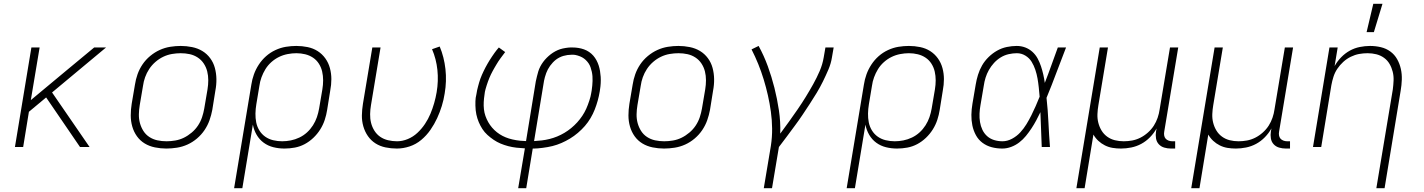

<svg xmlns="http://www.w3.org/2000/svg" viewBox="-20 -768 7440 1003"><path d="M398 0 221 -259 131 -184 101 0H58L144 -520H187L141 -245L332 -404L472 -520H534L252 -285L448 0Z M849 8Q819 8 789.5 2Q760 -4 736 -18.5Q712 -33 695.5 -56Q679 -79 671 -107Q663 -135 663 -165Q663 -195 668 -226L685 -326Q689 -353 698.5 -380Q708 -407 724.5 -431.5Q741 -456 764.5 -475.5Q788 -495 814.5 -507Q841 -519 869 -523.5Q897 -528 924 -528Q954 -528 983.5 -522Q1013 -516 1037 -501.5Q1061 -487 1078 -464Q1095 -441 1102.5 -413Q1110 -385 1110.5 -355Q1111 -325 1105 -294L1089 -194Q1084 -167 1074.5 -140Q1065 -113 1048.5 -88.5Q1032 -64 1009 -44.5Q986 -25 959.5 -13Q933 -1 904.5 3.5Q876 8 849 8ZM850 -30Q872 -30 895.5 -34Q919 -38 940.5 -48.5Q962 -59 981.5 -75.5Q1001 -92 1014.5 -112.5Q1028 -133 1035.5 -155.5Q1043 -178 1047 -201L1064 -301Q1068 -325 1068 -349Q1068 -373 1062.5 -395Q1057 -417 1044.5 -436Q1032 -455 1013 -467.5Q994 -480 971.5 -485Q949 -490 924 -490Q902 -490 878.5 -486Q855 -482 833 -471.5Q811 -461 792 -444.5Q773 -428 759.5 -407.5Q746 -387 738 -364.5Q730 -342 727 -319L710 -219Q706 -195 705.5 -171Q705 -147 711 -125Q717 -103 729 -84Q741 -65 760 -52.5Q779 -40 802 -35Q825 -30 850 -30Z M1203 215 1293 -326Q1297 -353 1306.5 -379.5Q1316 -406 1332 -430.5Q1348 -455 1370 -474.5Q1392 -494 1419 -506.5Q1446 -519 1473.5 -523.5Q1501 -528 1528 -528Q1558 -528 1587 -522Q1616 -516 1639.5 -501Q1663 -486 1679.5 -463Q1696 -440 1703.5 -412Q1711 -384 1711 -354.5Q1711 -325 1705 -294L1689 -194Q1685 -168 1676.5 -142Q1668 -116 1653 -92Q1638 -68 1617 -48Q1596 -28 1571.5 -15Q1547 -2 1520 3Q1493 8 1466 8Q1436 8 1408 1Q1380 -6 1357.5 -22.5Q1335 -39 1320.5 -64Q1306 -89 1301 -117L1246 215ZM1454 -30Q1476 -30 1499 -34.5Q1522 -39 1544 -49.5Q1566 -60 1584 -76.5Q1602 -93 1615 -113.5Q1628 -134 1635.5 -156Q1643 -178 1647 -201L1664 -301Q1668 -325 1668 -348.5Q1668 -372 1663 -394Q1658 -416 1646 -435Q1634 -454 1615.5 -466.5Q1597 -479 1574.5 -484.5Q1552 -490 1528 -490Q1506 -490 1482.5 -485.5Q1459 -481 1437.5 -470.5Q1416 -460 1397.5 -443.5Q1379 -427 1366.5 -406.5Q1354 -386 1346 -364Q1338 -342 1335 -319L1319 -223Q1315 -199 1314.5 -175Q1314 -151 1318.5 -128.5Q1323 -106 1335 -86.5Q1347 -67 1365.5 -54Q1384 -41 1407 -35.5Q1430 -30 1454 -30Z M2053 8Q2023 8 1994 2Q1965 -4 1941.5 -19Q1918 -34 1902 -57Q1886 -80 1878 -108Q1870 -136 1870.5 -165.5Q1871 -195 1876 -226L1925 -520H1968L1918 -219Q1914 -196 1913.5 -172Q1913 -148 1918.5 -126Q1924 -104 1936 -85Q1948 -66 1966 -53.5Q1984 -41 2007 -35.5Q2030 -30 2054 -30Q2082 -30 2110 -41.5Q2138 -53 2160.5 -74Q2183 -95 2200 -120.5Q2217 -146 2228.5 -173.5Q2240 -201 2248 -229Q2256 -257 2261 -286Q2271 -345 2265 -402.5Q2259 -460 2237 -511L2277 -525Q2300 -470 2307 -407Q2314 -344 2303 -280Q2298 -247 2288 -214.5Q2278 -182 2263.5 -150.5Q2249 -119 2228.5 -89.5Q2208 -60 2180.5 -37Q2153 -14 2119.5 -3Q2086 8 2053 8Z M2687 215 2722 7Q2700 6 2678 3.5Q2656 1 2635 -4.5Q2614 -10 2595 -18Q2576 -26 2559 -37.5Q2542 -49 2526.5 -63Q2511 -77 2500 -94Q2489 -111 2481 -130Q2473 -149 2468.5 -170Q2464 -191 2463.5 -216.5Q2463 -242 2465 -257L2469 -277Q2470 -287 2472.5 -297Q2475 -307 2477.5 -317Q2480 -327 2483 -337Q2486 -347 2489.5 -357Q2493 -367 2497.5 -377Q2502 -387 2506.5 -396.5Q2511 -406 2516 -415.5Q2521 -425 2526.5 -434.5Q2532 -444 2537.5 -453Q2543 -462 2550.5 -473Q2558 -484 2564 -492.5Q2570 -501 2575 -507L2586 -520L2619 -496Q2613 -488 2607 -480Q2601 -472 2595 -464Q2589 -456 2583.5 -447.5Q2578 -439 2573 -430.5Q2568 -422 2563 -413.5Q2558 -405 2553.5 -396.5Q2549 -388 2544.5 -379Q2540 -370 2536.5 -361Q2533 -352 2529.5 -343Q2526 -334 2522.5 -322.5Q2519 -311 2516.5 -302.5Q2514 -294 2513 -288L2511 -273Q2508 -254 2507 -235Q2506 -216 2508 -197.5Q2510 -179 2516 -162Q2522 -145 2530.5 -130Q2539 -115 2550.5 -101.5Q2562 -88 2576 -77Q2590 -66 2605.5 -58Q2621 -50 2638.5 -44.5Q2656 -39 2677.5 -35.5Q2699 -32 2712 -32L2728 -31L2779 -343Q2782 -356 2785 -369Q2788 -382 2792 -395Q2796 -408 2802.5 -420.5Q2809 -433 2817.5 -444.5Q2826 -456 2836 -466Q2846 -476 2857 -484.5Q2868 -493 2881 -500Q2894 -507 2906.5 -511Q2919 -515 2935 -517.5Q2951 -520 2960 -520H2971Q2987 -520 3002 -517.5Q3017 -515 3031 -510Q3045 -505 3057.5 -496.5Q3070 -488 3079.5 -477Q3089 -466 3096 -453Q3103 -440 3107.5 -426Q3112 -412 3114.5 -397Q3117 -382 3118 -366.5Q3119 -351 3118 -333Q3117 -315 3115 -304L3113 -290Q3109 -266 3102.5 -242.5Q3096 -219 3087 -196Q3078 -173 3065 -151Q3052 -129 3035.5 -110Q3019 -91 2999 -74Q2979 -57 2957.5 -44Q2936 -31 2913 -21Q2890 -11 2866 -5Q2842 1 2813.5 4.5Q2785 8 2770 8H2763L2729 215ZM2770 -31Q2790 -32 2810.5 -34.5Q2831 -37 2851 -42Q2871 -47 2890.5 -55Q2910 -63 2928.5 -74Q2947 -85 2964 -99Q2981 -113 2995.5 -129Q3010 -145 3022 -163Q3034 -181 3042.5 -200Q3051 -219 3058.5 -242Q3066 -265 3068 -279L3071 -296Q3073 -309 3074 -321Q3075 -333 3075.5 -345.5Q3076 -358 3075 -370Q3074 -382 3071.5 -393.5Q3069 -405 3065 -416.5Q3061 -428 3054.5 -437.5Q3048 -447 3039.5 -455Q3031 -463 3021 -468.5Q3011 -474 2997.5 -478Q2984 -482 2976 -482H2965Q2955 -482 2944.5 -480.5Q2934 -479 2923.5 -476Q2913 -473 2903 -468Q2893 -463 2884.5 -456.5Q2876 -450 2868 -441.5Q2860 -433 2853.5 -424Q2847 -415 2842 -405.5Q2837 -396 2833.5 -386.5Q2830 -377 2826.5 -365Q2823 -353 2822 -346Z M3449 8Q3419 8 3389.5 2Q3360 -4 3336 -18.5Q3312 -33 3295.5 -56Q3279 -79 3271 -107Q3263 -135 3263 -165Q3263 -195 3268 -226L3285 -326Q3289 -353 3298.5 -380Q3308 -407 3324.5 -431.5Q3341 -456 3364.5 -475.5Q3388 -495 3414.5 -507Q3441 -519 3469 -523.5Q3497 -528 3524 -528Q3554 -528 3583.5 -522Q3613 -516 3637 -501.5Q3661 -487 3678 -464Q3695 -441 3702.5 -413Q3710 -385 3710.5 -355Q3711 -325 3705 -294L3689 -194Q3684 -167 3674.5 -140Q3665 -113 3648.5 -88.5Q3632 -64 3609 -44.5Q3586 -25 3559.5 -13Q3533 -1 3504.5 3.5Q3476 8 3449 8ZM3450 -30Q3472 -30 3495.5 -34Q3519 -38 3540.5 -48.5Q3562 -59 3581.5 -75.5Q3601 -92 3614.5 -112.5Q3628 -133 3635.5 -155.5Q3643 -178 3647 -201L3664 -301Q3668 -325 3668 -349Q3668 -373 3662.5 -395Q3657 -417 3644.5 -436Q3632 -455 3613 -467.5Q3594 -480 3571.5 -485Q3549 -490 3524 -490Q3502 -490 3478.5 -486Q3455 -482 3433 -471.5Q3411 -461 3392 -444.5Q3373 -428 3359.5 -407.5Q3346 -387 3338 -364.5Q3330 -342 3327 -319L3310 -219Q3306 -195 3305.5 -171Q3305 -147 3311 -125Q3317 -103 3329 -84Q3341 -65 3360 -52.5Q3379 -40 3402 -35Q3425 -30 3450 -30Z M3970 215 4007 -6Q4014 -52 4013.5 -96.5Q4013 -141 4007 -184.5Q4001 -228 3991.5 -270Q3982 -312 3969.5 -353Q3957 -394 3941 -433.5Q3925 -473 3906 -510L3943 -528Q3971 -477 3991 -422Q4011 -367 4025.5 -309.5Q4040 -252 4049 -192Q4058 -132 4056 -70Q4079 -101 4102 -133Q4125 -165 4147 -197Q4169 -229 4189 -261.5Q4209 -294 4228 -328Q4247 -362 4262 -397Q4277 -432 4283 -468L4292 -520H4335L4326 -468Q4321 -436 4307.5 -404.5Q4294 -373 4279 -342.5Q4264 -312 4246.5 -283Q4229 -254 4210 -225Q4191 -196 4172 -167.5Q4153 -139 4132 -111Q4111 -83 4090.5 -55Q4070 -27 4049 0L4013 215Z M4403 215 4493 -326Q4497 -353 4506.5 -379.5Q4516 -406 4532 -430.5Q4548 -455 4570 -474.5Q4592 -494 4619 -506.5Q4646 -519 4673.5 -523.5Q4701 -528 4728 -528Q4758 -528 4787 -522Q4816 -516 4839.5 -501Q4863 -486 4879.5 -463Q4896 -440 4903.5 -412Q4911 -384 4911 -354.5Q4911 -325 4905 -294L4889 -194Q4885 -168 4876.5 -142Q4868 -116 4853 -92Q4838 -68 4817 -48Q4796 -28 4771.5 -15Q4747 -2 4720 3Q4693 8 4666 8Q4636 8 4608 1Q4580 -6 4557.5 -22.5Q4535 -39 4520.5 -64Q4506 -89 4501 -117L4446 215ZM4654 -30Q4676 -30 4699 -34.5Q4722 -39 4744 -49.5Q4766 -60 4784 -76.5Q4802 -93 4815 -113.5Q4828 -134 4835.5 -156Q4843 -178 4847 -201L4864 -301Q4868 -325 4868 -348.5Q4868 -372 4863 -394Q4858 -416 4846 -435Q4834 -454 4815.5 -466.5Q4797 -479 4774.5 -484.5Q4752 -490 4728 -490Q4706 -490 4682.5 -485.5Q4659 -481 4637.5 -470.5Q4616 -460 4597.5 -443.5Q4579 -427 4566.5 -406.5Q4554 -386 4546 -364Q4538 -342 4535 -319L4519 -223Q4515 -199 4514.5 -175Q4514 -151 4518.5 -128.5Q4523 -106 4535 -86.5Q4547 -67 4565.5 -54Q4584 -41 4607 -35.5Q4630 -30 4654 -30Z M5216 8Q5187 8 5160.5 1Q5134 -6 5112.5 -22Q5091 -38 5078 -62Q5065 -86 5059.5 -113Q5054 -140 5054.5 -168.5Q5055 -197 5060 -226L5077 -326Q5081 -351 5089 -377Q5097 -403 5110.5 -426.5Q5124 -450 5144.5 -470Q5165 -490 5189 -503.5Q5213 -517 5239.5 -522.5Q5266 -528 5291 -528Q5315 -528 5336 -520Q5357 -512 5373.5 -497Q5390 -482 5400.5 -462.5Q5411 -443 5418 -422Q5425 -401 5430 -379Q5435 -357 5438 -335Q5456 -381 5472.5 -427.5Q5489 -474 5506 -520H5549Q5523 -454 5498.5 -388Q5474 -322 5447 -257Q5454 -193 5457 -128.5Q5460 -64 5465 0H5422Q5420 -46 5418.5 -91.5Q5417 -137 5415 -182Q5405 -161 5393.5 -139.5Q5382 -118 5368.5 -97.5Q5355 -77 5339.5 -58Q5324 -39 5304.5 -24Q5285 -9 5262 -0.5Q5239 8 5216 8ZM5217 -30Q5242 -30 5266.5 -43Q5291 -56 5309.5 -76Q5328 -96 5342 -119Q5356 -142 5368 -166Q5380 -190 5390.5 -214Q5401 -238 5411 -263Q5409 -287 5406.5 -311Q5404 -335 5400 -358Q5396 -381 5388.5 -403.5Q5381 -426 5369 -445.5Q5357 -465 5336.5 -477.5Q5316 -490 5292 -490Q5271 -490 5249 -485Q5227 -480 5207.5 -468Q5188 -456 5172.5 -439Q5157 -422 5146 -402.5Q5135 -383 5128.5 -362Q5122 -341 5119 -319L5102 -219Q5098 -197 5097 -174.5Q5096 -152 5099.5 -130.5Q5103 -109 5112 -90Q5121 -71 5136.5 -57Q5152 -43 5173 -36.5Q5194 -30 5217 -30Z M5603 215 5725 -520H5768L5718 -219Q5714 -196 5713 -172.5Q5712 -149 5717.5 -127Q5723 -105 5734.5 -86Q5746 -67 5764 -54Q5782 -41 5804 -35.5Q5826 -30 5850 -30Q5872 -30 5894 -34Q5916 -38 5937 -48.5Q5958 -59 5976.5 -75.5Q5995 -92 6007.5 -111.5Q6020 -131 6027.5 -153Q6035 -175 6038 -197L6092 -520H6135L6062 -81Q6060 -71 6061.5 -61Q6063 -51 6069 -44Q6075 -37 6084.5 -33.5Q6094 -30 6104 -30H6119V8H6097Q6079 8 6062 3Q6045 -2 6033.5 -14.5Q6022 -27 6019 -45Q6016 -63 6019 -81L6022 -97Q6008 -72 5987.5 -51Q5967 -30 5942 -16.5Q5917 -3 5889.5 2.5Q5862 8 5836 8Q5813 8 5792 4.5Q5771 1 5752 -8.5Q5733 -18 5717.5 -32.5Q5702 -47 5692 -65L5646 215Z M6203 215 6325 -520H6368L6318 -219Q6314 -196 6313 -172.5Q6312 -149 6317.5 -127Q6323 -105 6334.5 -86Q6346 -67 6364 -54Q6382 -41 6404 -35.5Q6426 -30 6450 -30Q6472 -30 6494 -34Q6516 -38 6537 -48.5Q6558 -59 6576.5 -75.5Q6595 -92 6607.5 -111.5Q6620 -131 6627.5 -153Q6635 -175 6638 -197L6692 -520H6735L6662 -81Q6660 -71 6661.5 -61Q6663 -51 6669 -44Q6675 -37 6684.5 -33.5Q6694 -30 6704 -30H6719V8H6697Q6679 8 6662 3Q6645 -2 6633.5 -14.5Q6622 -27 6619 -45Q6616 -63 6619 -81L6622 -97Q6608 -72 6587.5 -51Q6567 -30 6542 -16.5Q6517 -3 6489.5 2.5Q6462 8 6436 8Q6413 8 6392 4.5Q6371 1 6352 -8.5Q6333 -18 6317.5 -32.5Q6302 -47 6292 -65L6246 215Z M7170 215 7256 -301Q7259 -324 7260 -347.5Q7261 -371 7255.5 -393Q7250 -415 7239 -434Q7228 -453 7210 -466Q7192 -479 7170 -484.5Q7148 -490 7124 -490Q7102 -490 7080 -486Q7058 -482 7036.5 -471.5Q7015 -461 6997 -444.5Q6979 -428 6966 -408.5Q6953 -389 6946 -367Q6939 -345 6935 -323L6882 0H6839L6925 -520H6968L6952 -423Q6966 -448 6986.5 -469Q7007 -490 7031.5 -503.5Q7056 -517 7083.5 -522.5Q7111 -528 7137 -528Q7166 -528 7193.5 -521.5Q7221 -515 7243 -499Q7265 -483 7278.5 -459Q7292 -435 7298 -408Q7304 -381 7303 -352Q7302 -323 7297 -294L7213 215ZM7119 -600 7154 -748H7202L7157 -600Z"/></svg>

Font: Iosevka Aile XLt Obl
Style: Regular
Weight: 200
Italic angle: -9°
Designer: Belleve Invis
Foundry: Belleve Invis
Version: Version 31.1.0; ttfautohint (v1.8.4)